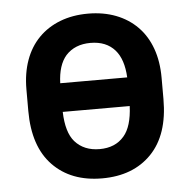

<svg xmlns="http://www.w3.org/2000/svg" viewBox="-44 -582 629 634"><g transform="rotate(-5 270.0 -265.0)"><path d="M270 8Q167 8 106.5 -54.5Q46 -117 46 -235V-306Q46 -360 61.5 -403Q77 -446 106.5 -476Q136 -506 177.5 -522Q219 -538 270 -538Q321 -538 362.5 -522Q404 -506 433.5 -476Q463 -446 478.5 -403Q494 -360 494 -306V-235Q494 -117 433.5 -54.5Q373 8 270 8ZM270 -89Q322 -89 351 -123Q378 -154 381 -222H159Q161 -154 188 -123Q218 -89 270 -89ZM351 -408Q322 -441 270 -441Q218 -441 188 -408Q161 -377 159 -317H381Q378 -377 351 -408Z"/></g></svg>

Font: Golos UI Medium
Style: Regular
Weight: 500
Designer: A.Korolkova, Vitaly Kuzmin
Foundry: ParaType Ltd
Version: Version 2.000